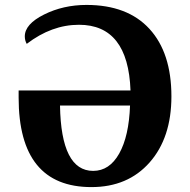

<svg xmlns="http://www.w3.org/2000/svg" viewBox="-20 -744 767 775"><path d="M87.9 -566.9Q80.1 -580.6 80.1 -597.2Q80.1 -646.5 157.7 -685.3Q235.4 -724.1 329.1 -724.1Q494.6 -724.1 583.3 -627.4Q671.9 -530.8 671.9 -355Q671.9 -188 584 -88.4Q496.1 11.2 349.1 11.2Q55.2 11.2 55.2 -350.1V-378.9H506.8Q497.1 -644 298.8 -644Q188.5 -644 87.9 -566.9ZM504.9 -317.9H222.2Q226.6 -54.2 356 -54.2Q421.9 -54.2 461.2 -124.3Q500.5 -194.3 504.9 -317.9Z"/></svg>

Font: Droids
Style: b
Weight: 700
Foundry: Ascender Corporation
Version: Version 1.00 build 113